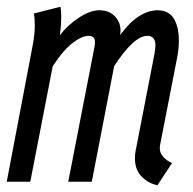

<svg xmlns="http://www.w3.org/2000/svg" viewBox="-27 -531 565 561"><path d="M434.1 -501Q451.7 -501 464.1 -493.4Q476.6 -485.8 483.2 -472.9Q489.7 -460 492.7 -445.3Q495.6 -430.7 495.6 -413.1Q495.6 -386.7 490.2 -360.8L440.4 -105.5Q439.9 -103 439.9 -98.1Q439.9 -83.5 450.7 -72Q461.4 -60.5 475.6 -54.7L433.1 10.3Q406.7 4.9 387 -14.9Q367.2 -34.7 367.2 -69.3Q367.2 -78.6 369.6 -93.3L370.1 -94.2L423.8 -371.1Q424.3 -372.1 424.6 -374.3Q424.8 -376.5 424.8 -377.4Q427.2 -392.1 427.2 -398.4Q427.2 -426.3 403.3 -426.3Q364.3 -426.3 306.6 -337.9L241.2 0H172.4L249 -393.6Q250.5 -399.9 250.5 -407.7Q250.5 -426.3 231.9 -426.3Q211.9 -426.3 184.3 -404.8Q156.7 -383.3 127 -337.4L61.5 0H-7.3L68.4 -397.9Q74.7 -430.2 74.7 -457.5Q74.7 -473.6 72.3 -491.7L149.4 -511.2Q151.9 -501.5 151.9 -482.9Q151.9 -455.6 147.9 -428.2Q171.4 -458.5 204.1 -479.7Q236.8 -501 262.7 -501Q292 -501 308.6 -483.4Q325.2 -465.8 325.2 -441.4Q325.2 -434.6 323.7 -428.2Q377 -501 434.1 -501Z"/></svg>

Font: Fantasque Sans Mono
Style: Italic
Weight: 400
Italic angle: -11°
Monospace: yes
Designer: Jany Belluz
Version: Version 1.8.0 ; ttfautohint (v1.8.2)